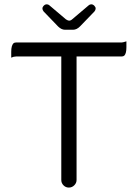

<svg xmlns="http://www.w3.org/2000/svg" viewBox="-20 -868 635 884"><path d="M296.9 -4.4Q311.5 -4.4 322 -14.9Q332.5 -25.4 332.5 -39.1V-607.9H540Q547.9 -607.9 552.7 -612.3Q562 -622.1 562 -650.4V-677.7Q545.4 -672.4 540.5 -672.4Q540 -672.4 540 -672.4H53.7Q45.9 -672.4 41.5 -668Q37.1 -663.6 34.4 -654.1Q31.7 -644.5 31.7 -629.9V-602.5Q42.5 -607.9 53.7 -607.9H262.2V-39.1Q262.2 -24.9 272.5 -14.6Q282.7 -4.4 296.9 -4.4ZM279.3 -731H316.4Q333.5 -731 349.1 -747.1L415 -815.4Q420.4 -822.3 420.4 -829.1Q420.4 -835.4 414.1 -841.8Q407.7 -848.1 400.4 -848.1Q393.6 -848.1 388.7 -843.8L312.5 -779.3Q305.7 -772.9 297.9 -772.9Q293 -772.9 283.7 -778.8L207 -843.8Q202.1 -848.1 195.3 -848.1Q185.5 -848.1 178.7 -838.4Q175.3 -834 175.3 -829.1Q175.3 -822.3 180.7 -815.4Q248 -746.1 248 -745.6Q263.2 -731 279.3 -731Z"/></svg>

Font: YuPearl-ExtraLight
Style: ExtraLight
Weight: 200
Designer: Max Yao
Foundry: Max-Everyday
Version: Version 1.011; ttfautohint (v1.8.3)